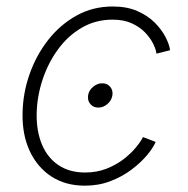

<svg xmlns="http://www.w3.org/2000/svg" viewBox="-20 -569 585 598"><path d="M286.1 -233.9Q270.5 -233.9 261.2 -245.1Q252 -256.3 254.4 -272Q256.8 -287.6 270 -298.6Q283.2 -309.6 298.3 -309.6Q314 -309.6 323.2 -298.6Q332.5 -287.6 330.1 -272Q327.6 -256.3 314.7 -245.1Q301.8 -233.9 286.1 -233.9ZM244.6 9.3Q184.1 9.3 140.1 -19.3Q96.2 -47.9 72.5 -98.9Q48.8 -149.9 50.3 -216.8Q51.3 -279.3 72.3 -338.6Q93.3 -397.9 130.6 -445.3Q168 -492.7 218.8 -520.8Q269.5 -548.8 331.5 -548.8Q375 -548.8 407.5 -534.7Q439.9 -520.5 461.7 -498.8Q483.4 -477.1 495.4 -453.9Q507.3 -430.7 509.8 -412.6L467.3 -401.9Q465.8 -415 457 -432.9Q448.2 -450.7 431.9 -467.8Q415.5 -484.9 390.6 -496.3Q365.7 -507.8 330.6 -507.8Q277.3 -507.8 234.1 -482.4Q190.9 -457 160.2 -414.6Q129.4 -372.1 112.3 -320.1Q95.2 -268.1 94.2 -214.8Q93.3 -160.6 110.6 -119.1Q127.9 -77.6 162.1 -54.7Q196.3 -31.7 245.1 -31.7Q281.7 -31.7 312 -43.7Q342.3 -55.7 365.5 -73.7Q388.7 -91.8 403.8 -110.4Q418.9 -128.9 425.3 -142.1L464.8 -127Q457 -108.4 437.5 -85.2Q418 -62 389.4 -40.5Q360.8 -19 324.2 -4.9Q287.6 9.3 244.6 9.3Z"/></svg>

Font: Inter 17pt ExtraLight
Style: Italic
Weight: 250
Italic angle: -9.3988°
Version: Version 4.001;git-66647c0bb